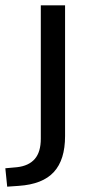

<svg xmlns="http://www.w3.org/2000/svg" viewBox="-76 -507 337 720"><path d="M-49 193 -56 124 -12 120Q32 115 54.5 89Q77 63 77 13V-487H168V3Q168 48 157.5 81.5Q147 115 126 138Q105 161 72 174Q39 187 -6 190Z"/></svg>

Font: Nunito Sans 12pt ExtraLight 12pt Medium
Style: Regular
Weight: 500
Version: Version 3.101;gftools[0.9.27]